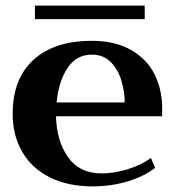

<svg xmlns="http://www.w3.org/2000/svg" viewBox="-20 -652 623 682"><path d="M494 -584H104V-632H494ZM556 -239H179Q181 -152 221.5 -94Q262 -36 342 -36Q383 -36 432 -50.5Q481 -65 516 -91L531 -56Q497 -28 437.5 -9Q378 10 309 10Q221 10 157 -22Q93 -54 59 -112.5Q25 -171 25 -248Q25 -372 99 -439.5Q173 -507 306 -507Q389 -507 445.5 -474.5Q502 -442 529 -388Q556 -334 556 -268ZM423 -288Q423 -325 411.5 -364.5Q400 -404 374 -431Q348 -458 306 -458Q251 -458 219.5 -410Q188 -362 181 -288Z"/></svg>

Font: Trirong Bold
Style: Regular
Weight: 700
Designer: Katatrad Team
Foundry: CadsonDemak
Version: Version 1.000